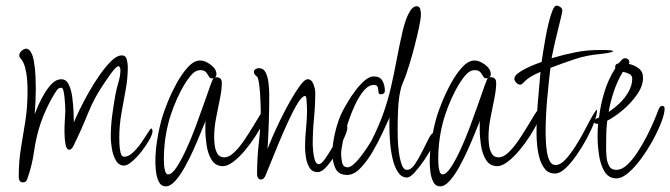

<svg xmlns="http://www.w3.org/2000/svg" viewBox="-20 -628 2360 676"><path d="M61 14Q52 14 49 8Q46 2 46 -5V-7Q46 -61 54 -108Q62 -155 69.5 -203.5Q77 -252 77 -310Q77 -326 75.5 -347.5Q74 -369 68.5 -390Q63 -411 52 -423Q48 -427 48 -433Q48 -442 56 -449Q64 -456 73 -457L82 -453Q94 -442 99 -414.5Q104 -387 105 -359Q106 -331 106 -315Q106 -293 105 -271Q104 -249 102 -226Q107 -239 116 -259.5Q125 -280 137.5 -300.5Q150 -321 164.5 -335Q179 -349 196 -349Q213 -349 222 -330.5Q231 -312 234.5 -285Q238 -258 239 -233.5Q240 -209 240 -197Q246 -212 259.5 -240Q273 -268 291.5 -301Q310 -334 331 -364Q352 -394 372 -413.5Q392 -433 409 -433Q423 -433 426.5 -418Q430 -403 430 -393Q430 -353 422.5 -312Q415 -271 407.5 -229Q400 -187 400 -144Q400 -139 400.5 -122Q401 -105 404.5 -90.5Q408 -76 417 -76Q432 -76 448 -91Q464 -106 477.5 -125.5Q491 -145 500.5 -160.5Q510 -176 513 -176Q517 -172 517 -166Q517 -156 506 -136Q495 -116 478.5 -95Q462 -74 445 -59.5Q428 -45 417 -45Q398 -45 387.5 -64Q377 -83 373.5 -107Q370 -131 370 -144Q370 -183 375 -221.5Q380 -260 387 -298Q391 -318 397.5 -340Q404 -362 404 -382Q404 -388 400 -394L398 -395Q392 -395 382 -383.5Q372 -372 363.5 -359Q355 -346 351 -341Q313 -287 290 -229.5Q267 -172 238 -113Q236 -109 232.5 -105Q229 -101 224 -101Q214 -101 210.5 -120.5Q207 -140 207 -165Q207 -188 208.5 -208.5Q210 -229 210 -237Q210 -241 209.5 -254Q209 -267 207.5 -282Q206 -297 203.5 -308Q201 -319 196 -319Q186 -319 180.5 -311Q175 -303 170 -295Q141 -246 123 -194Q107 -146 100 -95.5Q93 -45 76 2Q73 14 61 14Z M564 28Q547 28 539 11.5Q531 -5 529 -26Q527 -47 527 -58Q527 -96 534 -138.5Q541 -181 552 -218Q557 -235 570 -267.5Q583 -300 601.5 -334Q620 -368 641.5 -391.5Q663 -415 685 -415Q702 -415 722 -400Q742 -385 742 -367Q742 -360 737 -355Q738 -356 742 -356Q761 -356 761 -336Q761 -313 754.5 -281Q748 -249 741 -213.5Q734 -178 734 -145Q734 -133 736 -116.5Q738 -100 745.5 -87Q753 -74 770 -74Q786 -74 804 -91Q822 -108 839 -133Q856 -158 871 -183Q886 -208 896.5 -225Q907 -242 911 -242Q918 -242 918 -233Q918 -221 907.5 -198.5Q897 -176 880 -149.5Q863 -123 842.5 -98.5Q822 -74 801.5 -58.5Q781 -43 765 -43Q739 -43 725.5 -64.5Q712 -86 707.5 -116Q703 -146 703 -172Q703 -181 703 -189Q703 -197 704 -203Q698 -189 687 -161.5Q676 -134 661.5 -101.5Q647 -69 630.5 -39.5Q614 -10 597 9Q580 28 564 28ZM572 -14Q585 -14 601 -38Q617 -62 634.5 -99.5Q652 -137 668 -180Q684 -223 697.5 -261.5Q711 -300 720 -325.5Q729 -351 732 -353L726 -352Q719 -352 715 -359.5Q711 -367 705 -374Q699 -381 685 -381Q667 -381 650 -360Q633 -339 617.5 -309.5Q602 -280 591.5 -252Q581 -224 577 -210Q557 -141 557 -68Q557 -64 557.5 -50.5Q558 -37 561.5 -25.5Q565 -14 572 -14Z M899 4Q892 4 888.5 -1.5Q885 -7 885 -14Q885 -70 891.5 -126.5Q898 -183 898 -239Q898 -245 897.5 -262.5Q897 -280 895.5 -300.5Q894 -321 891.5 -337.5Q889 -354 885 -358Q881 -361 877.5 -365Q874 -369 874 -375Q874 -381 879.5 -384.5Q885 -388 891 -388Q908 -388 915.5 -372.5Q923 -357 925.5 -335Q928 -313 928 -293Q928 -199 922 -104Q926 -115 938 -143Q950 -171 967 -206Q984 -241 1002.5 -273.5Q1021 -306 1037 -327.5Q1053 -349 1063 -349Q1077 -349 1083.5 -331.5Q1090 -314 1090 -303Q1090 -257 1085.5 -211Q1081 -165 1081 -118Q1081 -112 1082.5 -95.5Q1084 -79 1088.5 -64.5Q1093 -50 1103 -50Q1111 -50 1124 -68Q1137 -86 1151 -110.5Q1165 -135 1176 -157Q1187 -179 1191 -188Q1192 -190 1193 -192.5Q1194 -195 1196 -195Q1201 -195 1202 -187.5Q1203 -180 1203 -178Q1203 -168 1192 -143Q1181 -118 1164.5 -90Q1148 -62 1130.5 -42Q1113 -22 1099 -22Q1079 -22 1069.5 -38Q1060 -54 1057 -74.5Q1054 -95 1054 -109Q1054 -142 1057.5 -175Q1061 -208 1061 -241Q1061 -244 1060.5 -256Q1060 -268 1059 -279Q1058 -290 1054 -290Q1044 -290 1028.5 -265Q1013 -240 995.5 -202Q978 -164 961 -123.5Q944 -83 931.5 -51Q919 -19 914 -8Q912 -4 908.5 0Q905 4 899 4Z M1413 -3Q1394 -3 1381.5 -21.5Q1369 -40 1362.5 -68Q1356 -96 1353.5 -126.5Q1351 -157 1351 -181Q1351 -192 1351 -200.5Q1351 -209 1352 -215Q1343 -196 1327.5 -162Q1312 -128 1292 -94Q1272 -60 1249 -36Q1226 -12 1202 -12Q1171 -12 1160.5 -36.5Q1150 -61 1150 -86Q1150 -120 1160.5 -164Q1171 -208 1187 -238Q1193 -250 1205 -270Q1217 -290 1232.5 -310.5Q1248 -331 1264.5 -345Q1281 -359 1296 -359Q1318 -359 1326.5 -343.5Q1335 -328 1335 -309Q1335 -296 1320 -296Q1313 -296 1312.5 -304.5Q1312 -313 1310 -321Q1308 -329 1296 -329Q1278 -329 1261 -309Q1244 -289 1229.5 -257.5Q1215 -226 1204 -192Q1193 -158 1187 -129Q1181 -100 1181 -85Q1181 -74 1184.5 -56.5Q1188 -39 1204 -39Q1213 -39 1225.5 -50Q1238 -61 1250.5 -77.5Q1263 -94 1273 -109Q1283 -124 1287 -131Q1315 -186 1331 -232.5Q1347 -279 1357 -323Q1367 -367 1376 -415Q1385 -463 1398 -520Q1400 -529 1406.5 -550Q1413 -571 1423.5 -588.5Q1434 -606 1447 -606Q1457 -606 1459.5 -596Q1462 -586 1462 -579Q1462 -563 1455.5 -532.5Q1449 -502 1440 -467Q1431 -432 1421.5 -401.5Q1412 -371 1406 -355Q1402 -345 1397 -333Q1392 -321 1390 -310Q1383 -279 1381.5 -241Q1380 -203 1380 -170Q1380 -162 1380.5 -139.5Q1381 -117 1384.5 -91.5Q1388 -66 1394.5 -48Q1401 -30 1413 -30Q1427 -30 1440.5 -49.5Q1454 -69 1466.5 -94.5Q1479 -120 1489 -139.5Q1499 -159 1505 -159Q1515 -159 1515 -147Q1515 -138 1503.5 -114.5Q1492 -91 1474.5 -65.5Q1457 -40 1440.5 -21.5Q1424 -3 1413 -3Z M1530 28Q1513 28 1505 11.5Q1497 -5 1495 -26Q1493 -47 1493 -58Q1493 -96 1500 -138.5Q1507 -181 1518 -218Q1523 -235 1536 -267.5Q1549 -300 1567.5 -334Q1586 -368 1607.5 -391.5Q1629 -415 1651 -415Q1668 -415 1688 -400Q1708 -385 1708 -367Q1708 -360 1703 -355Q1704 -356 1708 -356Q1727 -356 1727 -336Q1727 -313 1720.5 -281Q1714 -249 1707 -213.5Q1700 -178 1700 -145Q1700 -133 1702 -116.5Q1704 -100 1711.5 -87Q1719 -74 1736 -74Q1752 -74 1770 -91Q1788 -108 1805 -133Q1822 -158 1837 -183Q1852 -208 1862.5 -225Q1873 -242 1877 -242Q1884 -242 1884 -233Q1884 -221 1873.5 -198.5Q1863 -176 1846 -149.5Q1829 -123 1808.5 -98.5Q1788 -74 1767.5 -58.5Q1747 -43 1731 -43Q1705 -43 1691.5 -64.5Q1678 -86 1673.5 -116Q1669 -146 1669 -172Q1669 -181 1669 -189Q1669 -197 1670 -203Q1664 -189 1653 -161.5Q1642 -134 1627.5 -101.5Q1613 -69 1596.5 -39.5Q1580 -10 1563 9Q1546 28 1530 28ZM1538 -14Q1551 -14 1567 -38Q1583 -62 1600.5 -99.5Q1618 -137 1634 -180Q1650 -223 1663.5 -261.5Q1677 -300 1686 -325.5Q1695 -351 1698 -353L1692 -352Q1685 -352 1681 -359.5Q1677 -367 1671 -374Q1665 -381 1651 -381Q1633 -381 1616 -360Q1599 -339 1583.5 -309.5Q1568 -280 1557.5 -252Q1547 -224 1543 -210Q1523 -141 1523 -68Q1523 -64 1523.5 -50.5Q1524 -37 1527.5 -25.5Q1531 -14 1538 -14Z M1934 -17Q1912 -17 1899 -32.5Q1886 -48 1879.5 -71.5Q1873 -95 1871 -118.5Q1869 -142 1869 -157Q1869 -211 1873.5 -266Q1878 -321 1883 -375Q1866 -368 1850.5 -359Q1835 -350 1822 -336Q1820 -334 1817.5 -332Q1815 -330 1811 -330Q1804 -330 1797.5 -337Q1791 -344 1791 -351Q1791 -360 1803 -369.5Q1815 -379 1832.5 -387.5Q1850 -396 1865.5 -402Q1881 -408 1887 -410Q1888 -418 1891.5 -440.5Q1895 -463 1900 -491.5Q1905 -520 1911.5 -546.5Q1918 -573 1925 -590.5Q1932 -608 1939 -608Q1946 -608 1953 -603Q1960 -598 1960 -591Q1960 -588 1955 -566Q1950 -544 1942.5 -514.5Q1935 -485 1929.5 -459Q1924 -433 1922 -423Q1966 -436 2006.5 -444Q2047 -452 2092 -452Q2096 -452 2107 -452Q2118 -452 2128.5 -451Q2139 -450 2139 -447Q2129 -443 2117.5 -441Q2106 -439 2095 -438Q2047 -434 2004.5 -420Q1962 -406 1918 -389Q1911 -332 1906 -273.5Q1901 -215 1901 -158Q1901 -147 1902 -128.5Q1903 -110 1906 -91.5Q1909 -73 1916 -60Q1923 -47 1936 -47Q1953 -47 1971 -66.5Q1989 -86 2007 -114.5Q2025 -143 2040 -172Q2055 -201 2066.5 -221Q2078 -241 2082 -242V-239Q2082 -224 2072 -197Q2062 -170 2045.5 -139.5Q2029 -109 2009.5 -81Q1990 -53 1970.5 -35Q1951 -17 1934 -17Z M2150 0Q2123 0 2108.5 -24Q2094 -48 2089 -82.5Q2084 -117 2084 -147Q2084 -161 2084.5 -172.5Q2085 -184 2086 -192H2083Q2071 -192 2071 -201Q2073 -206 2078.5 -209.5Q2084 -213 2089 -214Q2094 -258 2108 -304Q2122 -350 2146 -387V-393Q2146 -403 2158 -405Q2163 -410 2168.5 -416.5Q2174 -423 2181 -423Q2189 -423 2193.5 -416.5Q2198 -410 2194 -403Q2213 -399 2228.5 -387.5Q2244 -376 2244 -354Q2244 -325 2222.5 -294.5Q2201 -264 2171.5 -239.5Q2142 -215 2118 -203Q2115 -179 2114.5 -154.5Q2114 -130 2114 -106Q2114 -94 2115.5 -76Q2117 -58 2124.5 -44Q2132 -30 2150 -30Q2169 -30 2187.5 -47Q2206 -64 2223.5 -90.5Q2241 -117 2256 -146Q2271 -175 2282 -201Q2293 -227 2298 -241Q2300 -246 2303 -250.5Q2306 -255 2312 -255Q2320 -255 2320 -245Q2320 -229 2309 -199.5Q2298 -170 2279.5 -136Q2261 -102 2238.5 -71Q2216 -40 2193 -20Q2170 0 2150 0ZM2123 -234Q2142 -246 2161 -264Q2180 -282 2193 -305Q2206 -328 2206 -351Q2206 -363 2194 -368.5Q2182 -374 2173 -375Q2154 -344 2141.5 -307Q2129 -270 2123 -234Z"/></svg>

Font: Licorice
Style: Regular
Weight: 400
Designer: Robert E. Leuschke
Foundry: Robert E. Leuschke
Version: Version 1.010; ttfautohint (v1.8.3)